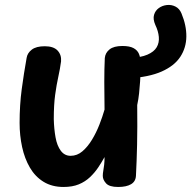

<svg xmlns="http://www.w3.org/2000/svg" viewBox="-20 -732 762 764"><path d="M702 -679Q722 -631 721.5 -586.5Q721 -542 697.5 -506Q674 -470 623.5 -447.5Q573 -425 490 -420L495 -501Q540 -503 566.5 -514.5Q593 -526 603.5 -544Q614 -562 612 -585Q610 -608 598 -633Q588 -656 593 -673Q598 -690 612 -700Q626 -710 644 -712Q662 -714 678 -706Q694 -698 702 -679ZM233 12Q187 12 153.5 -8.5Q120 -29 99 -65Q78 -101 68 -147Q58 -193 58 -243Q58 -314 66.5 -377.5Q75 -441 86 -502Q89 -521 106.5 -534.5Q124 -548 158 -548Q193 -548 209 -531Q225 -514 223 -488Q219 -458 212 -426.5Q205 -395 199.5 -355Q194 -315 194 -258Q195 -219 201 -185.5Q207 -152 222 -132Q237 -112 261 -112Q287 -112 308 -130Q329 -148 346 -176Q363 -204 375.5 -236Q388 -268 396 -296Q395 -353 395 -405.5Q395 -458 397 -501Q399 -522 416 -535.5Q433 -549 467 -549Q496 -549 511.5 -540.5Q527 -532 533 -517.5Q539 -503 539 -485Q539 -471 539 -451Q539 -431 537.5 -408Q536 -385 533.5 -361Q531 -337 526 -314Q527 -223 525.5 -156.5Q524 -90 521 -33Q520 -10 501.5 1Q483 12 450 12Q415 12 402 -2.5Q389 -17 389 -32Q389 -42 391 -52.5Q393 -63 394.5 -76.5Q396 -90 396 -107Q385 -87 371 -66Q357 -45 338 -27Q319 -9 293.5 1.5Q268 12 233 12Z"/></svg>

Font: Playpen Sans SemiBold
Style: Regular
Weight: 600
Designer: Laura Meseguer, Veronika Burian, José Scaglione
Foundry: TypeTogether
Version: Version 1.001